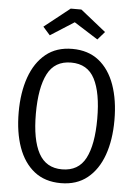

<svg xmlns="http://www.w3.org/2000/svg" viewBox="-62 -981 738 1039"><g transform="rotate(5 307.5 -461.0)"><path d="M567.7 -352.3Q567.7 -245.1 538.5 -163.1Q509.2 -81 451.5 -34.6Q393.8 11.8 307.7 11.8Q221.5 11.8 163.8 -33.6Q106.2 -79 76.9 -160.5Q47.7 -242.1 47.7 -351.3Q47.7 -458.5 76.9 -541Q106.2 -623.6 163.8 -670.5Q221.5 -717.4 307.7 -717.4Q393.8 -717.4 451.5 -671.8Q509.2 -626.2 538.5 -543.8Q567.7 -461.5 567.7 -352.3ZM474.4 -352.3Q474.4 -493.3 435.6 -568.2Q396.9 -643.1 307.7 -643.1Q218.5 -643.1 179.7 -567.7Q141 -492.3 141 -351.3Q141 -210.3 181 -136.7Q221 -63.1 307.7 -63.1Q396.9 -63.1 435.6 -137.2Q474.4 -211.3 474.4 -352.3ZM337.4 -933.8 475.4 -823.6 437.4 -780 307.7 -862.1 179 -780 140.5 -823.6 279.5 -933.8Z"/></g></svg>

Font: FiraCode Nerd Font
Style: Regular
Weight: 400
Designer: Carrois Corporate, Edenspiekermann AG, Nikita Prokopov
Foundry: Carrois Corporate, Edenspiekermann AG, Nikita Prokopov
Version: Version 6.002;Nerd Fonts 3.4.0